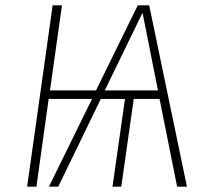

<svg xmlns="http://www.w3.org/2000/svg" viewBox="-20 -702 784 722"><path d="M646 0 580 -330H483L436 0H403L450 -330H359L199 0H164L326 -330H163L117 0H82L178 -682H213L168 -362H341L498 -682H541L683 0ZM374 -362H574L516 -654Z"/></svg>

Font: Fira Sans UltraLight
Style: Italic
Weight: 200
Italic angle: -8°
Designer: Carrois Corporate & Edenspiekermann AG
Foundry: Carrois Corporate GbR & Edenspiekermann AG
Version: Version 4.203;PS 004.203;hotconv 1.0.88;makeotf.lib2.5.64775